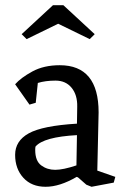

<svg xmlns="http://www.w3.org/2000/svg" viewBox="-20 -708 471 736"><path d="M273 -74 275 -190Q147 -183 116 -146Q115 -141 115 -133Q115 -91 138 -74Q161 -57 191.5 -57Q222 -57 273 -74ZM274 -30Q209 8 155 8Q101 8 69.5 -26.5Q38 -61 38 -114.5Q38 -168 90.5 -197Q143 -226 275 -234L276 -299Q277 -344 254.5 -371.5Q232 -399 193 -399Q154 -399 125 -390L117 -314L93 -307L38 -385Q60 -410 104 -434Q148 -458 209 -458Q358 -458 358 -277L353 -54L422 -30L416 -8L331 8L311 0L279 -28ZM63 -577 183 -688H223L343 -577L324 -558L203 -617L82 -558Z"/></svg>

Font: Fenix
Style: Regular
Weight: 400
Designer: Fernando Diaz
Foundry: Fernando Diaz
Version: 004.301